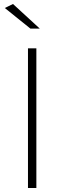

<svg xmlns="http://www.w3.org/2000/svg" viewBox="-20 -941 322 961"><path d="M45 -921 4 -901 132 -798H179ZM120 -699V0H162V-699Z"/></svg>

Font: Montserrat ExtraLight
Style: Regular
Weight: 250
Designer: Julieta Ulanovsky
Foundry: Julieta Ulanovsky
Version: Version 4.000